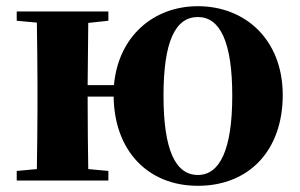

<svg xmlns="http://www.w3.org/2000/svg" viewBox="-20 -583 968 620"><path d="M619 -18C546 -18 508 -100 508 -274C508 -449 546 -528 619 -528C690 -528 730 -449 730 -274C730 -100 690 -18 619 -18ZM619 17C784 17 893 -97 893 -276C893 -455 772 -563 619 -563C476 -563 362 -466 348 -308H263L265 -509L330 -516V-546H34V-516L99 -510C100 -451 101 -364 101 -308V-238C101 -182 100 -95 99 -37L34 -31V0H330V-31L265 -37C264 -95 263 -186 263 -271H347C349 -98 456 17 619 17Z"/></svg>

Font: Noto Serif CJK HK Black
Style: Regular
Weight: 900
Designer: Ryoko NISHIZUKA 西塚涼子 (kana & ideographs); Frank Grießhammer (Latin, Greek & Cyrillic); Wenlong ZHANG 张文龙 (bopomofo); San
Foundry: Adobe
Version: Version 2.001;hotconv 1.1.0;makeotfexe 2.6.0